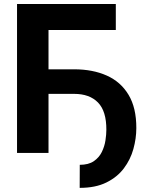

<svg xmlns="http://www.w3.org/2000/svg" viewBox="-20 -747 726 938"><path d="M545.8 -727.3V-600.5H217V0H63.2V-727.3ZM196.7 -288.4V-408.4H342.3Q433.2 -408.4 501.6 -377.8Q570 -347.3 608.1 -283.7Q646.3 -220.2 646 -121.4Q646 -71 631.7 -19.4Q617.5 32.3 585.2 75.3Q552.9 118.3 499.8 144.5Q446.7 170.8 369.3 170.8L369.7 58.2Q412.3 58.2 438.2 40.5Q464.1 22.7 477.5 -4.6Q490.8 -32 495.2 -61.1Q499.6 -90.2 499.6 -112.9Q500 -203.8 458.8 -246.1Q417.6 -288.4 342.3 -288.4Z"/></svg>

Font: Inter UI
Style: Bold
Weight: 700
Designer: Rasmus Andersson
Foundry: rsms
Version: 3.2;8d6f07862